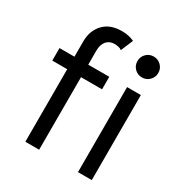

<svg xmlns="http://www.w3.org/2000/svg" viewBox="-177 -886 953 1012"><g transform="rotate(30 299.0 -380.0)"><path d="M32.2 -441.4V-517.6H335V-441.4ZM123 0V-610.4Q123 -676.3 162.4 -718Q201.7 -759.8 273.4 -759.8Q297.9 -759.8 315.2 -755.6Q332.5 -751.5 348.6 -744.1L317.4 -669.9Q308.6 -676.8 296.9 -679.2Q285.2 -681.6 273.4 -681.6Q242.2 -681.6 224.6 -660.6Q207 -639.6 207 -601.6V0ZM443.4 0V-517.6H527.3V0ZM485.4 -600.6Q458.5 -600.6 440.2 -619.1Q421.9 -637.7 421.9 -664.1Q421.9 -690.4 440.2 -709Q458.5 -727.5 485.4 -727.5Q511.7 -727.5 530.3 -709Q548.8 -690.4 548.8 -664.1Q548.8 -637.7 530.3 -619.1Q511.7 -600.6 485.4 -600.6Z"/></g></svg>

Font: Reddit Sans
Style: Regular
Weight: 400
Designer: Stephen Hutchings
Foundry: Reddit
Version: Version 1.014